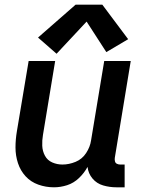

<svg xmlns="http://www.w3.org/2000/svg" viewBox="-20 -790 616 818"><path d="M210 8Q238 8 266 -1Q294 -10 316.5 -31.5Q339 -53 353 -79Q356 -51 374 -29.5Q392 -8 419.5 0Q447 8 476 8H511V-89H492Q485 -89 478.5 -92Q472 -95 470 -102Q468 -109 469 -117L537 -530H424L368 -192Q364 -164 347 -138Q330 -112 302 -100.5Q274 -89 246 -89Q223 -89 202.5 -98Q182 -107 171.5 -126.5Q161 -146 160 -169Q159 -192 163 -215L215 -530H102L52 -231Q46 -196 46 -161.5Q46 -127 56.5 -95Q67 -63 89 -39Q111 -15 143 -3.5Q175 8 210 8ZM221 -561 349 -698 433 -568 526 -623 416 -770H302L142 -630Z"/></svg>

Font: Iosevka Sparkle Semibold
Style: Italic
Weight: 600
Italic angle: -9°
Designer: Belleve Invis
Foundry: Belleve Invis
Version: Version 4.5.0; ttfautohint (v1.8.3)